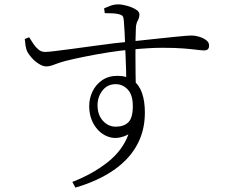

<svg xmlns="http://www.w3.org/2000/svg" viewBox="-20 -793 1040 876"><path d="M310 37Q401 2 470 -52Q539 -106 566 -180Q518 -155 477.5 -168Q437 -181 412 -219.5Q387 -258 387 -309Q387 -344 402 -375.5Q417 -407 446 -427Q475 -447 516 -447Q559 -447 587 -426.5Q615 -406 628 -368.5Q641 -331 641 -280Q641 -213 618 -158.5Q595 -104 552.5 -61.5Q510 -19 451.5 12Q393 43 324 63ZM508 -215Q545 -215 565.5 -235Q586 -255 586 -309Q586 -360 563 -384.5Q540 -409 508 -409Q470 -409 447.5 -380Q425 -351 425 -313Q425 -269 449.5 -242Q474 -215 508 -215ZM191 -490Q176 -490 157.5 -501.5Q139 -513 124.5 -529.5Q110 -546 104 -558Q99 -570 96.5 -585.5Q94 -601 93 -615L113 -623Q123 -607 133 -592Q143 -577 156 -566.5Q169 -556 186 -556Q198 -556 230.5 -560Q263 -564 309 -570Q355 -576 404.5 -583Q454 -590 500 -595.5Q546 -601 580 -604Q645 -611 692.5 -616Q740 -621 773.5 -624.5Q807 -628 826.5 -629.5Q846 -631 854 -631Q870 -631 888.5 -625.5Q907 -620 920.5 -610Q934 -600 934 -585Q934 -574 928.5 -568.5Q923 -563 911 -563Q900 -563 877 -566Q854 -569 816 -572Q778 -575 720.5 -575Q663 -575 582 -567Q531 -563 474.5 -554Q418 -545 366.5 -534.5Q315 -524 279 -515Q257 -509 242 -503.5Q227 -498 215.5 -494Q204 -490 191 -490ZM556 -424Q556 -441 555.5 -466.5Q555 -492 553.5 -522.5Q552 -553 551 -584.5Q550 -616 548.5 -645.5Q547 -675 545 -698Q544 -714 539.5 -719.5Q535 -725 523 -728Q513 -731 496.5 -732Q480 -733 458 -733L455 -755Q468 -761 484.5 -767Q501 -773 519 -773Q537 -773 560 -766.5Q583 -760 599.5 -750Q616 -740 616 -728Q616 -712 608.5 -699Q601 -686 600 -666Q599 -648 598.5 -615.5Q598 -583 598 -542.5Q598 -502 598.5 -460Q599 -418 600 -382Z"/></svg>

Font: Noto Serif HK ExtraLight Light
Style: Regular
Weight: 300
Version: Version 2.002-H1;hotconv 1.1.0;makeotfexe 2.6.0